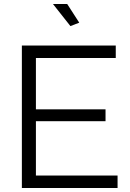

<svg xmlns="http://www.w3.org/2000/svg" viewBox="-20 -937 649 957"><path d="M566 -62V0H89V-710H557V-648H159V-392H506V-333H159V-62ZM244 -917H315L375 -824L331 -807Z"/></svg>

Font: Boldmen
Style: Regular
Weight: 400
Designer: Matt McInerney, Pablo Impallari, Rodrigo Fuenzalida
Foundry: LIVING CONCEPT
Version: Version 1.000